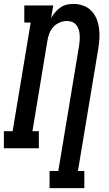

<svg xmlns="http://www.w3.org/2000/svg" viewBox="-42 -763 562 988"><path d="M213 205V117H258L365 -528Q367 -542 368 -556.5Q369 -571 368 -584.5Q367 -598 363 -611Q359 -624 350.5 -634.5Q342 -645 329.5 -650Q317 -655 303 -655Q284 -655 265 -647Q246 -639 232.5 -624.5Q219 -610 212 -591.5Q205 -573 202 -554L125 -88H158V0H-22V-88H23L116 -647H83V-735H232L221 -670Q230 -686 242 -700Q254 -714 269 -724.5Q284 -735 301.5 -739Q319 -743 336 -743Q362 -743 386.5 -734Q411 -725 428 -707.5Q445 -690 454.5 -667Q464 -644 467.5 -618.5Q471 -593 469.5 -566.5Q468 -540 464 -514L359 117H392V205Z"/></svg>

Font: Iosevka Curly Slab SmBdObl
Style: Regular
Weight: 600
Italic angle: -9°
Monospace: yes
Designer: Belleve Invis
Foundry: Belleve Invis
Version: Version 11.0.0; ttfautohint (v1.8.3)